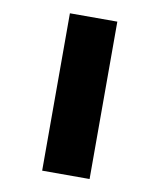

<svg xmlns="http://www.w3.org/2000/svg" viewBox="-66 -585 530 638"><g transform="rotate(10 199.0 -265.5)"><path d="M119 0V-531H279V0Z"/></g></svg>

Font: Lexend Exa
Style: Bold
Weight: 700
Designer: Bonnie Shaver-Troup, Thomas Jockin
Foundry: Lexend
Version: Version 1.007